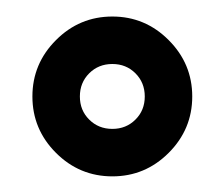

<svg xmlns="http://www.w3.org/2000/svg" viewBox="-20 -685 277 237"><path d="M49.1 -635.5Q78.1 -664.6 118.7 -664.6Q159.2 -664.6 188.2 -635.5Q217.3 -606.4 217.3 -565.9Q217.3 -525.4 188.2 -496.3Q159.2 -467.3 118.7 -467.3Q78.1 -467.3 49.1 -496.3Q20 -525.4 20 -565.9Q20 -606.4 49.1 -635.5ZM147.2 -594.5Q135.7 -606 118.7 -606Q101.6 -606 90.1 -594.5Q78.6 -583 78.6 -565.9Q78.6 -548.8 90.1 -537.4Q101.6 -525.9 118.7 -525.9Q135.7 -525.9 147.2 -537.4Q158.7 -548.8 158.7 -565.9Q158.7 -583 147.2 -594.5Z"/></svg>

Font: Cinzel Black
Style: Regular
Weight: 900
Designer: Natanael Gama
Version: Version 1.001;PS 001.001;hotconv 1.0.56;makeotf.lib2.0.21325